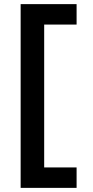

<svg xmlns="http://www.w3.org/2000/svg" viewBox="-20 -720 449 930"><path d="M80 190H351V91H194V-601H351V-700H80Z"/></svg>

Font: Easer Grotesk Medium
Style: Regular
Weight: 500
Designer: Boardeaser, Bonnie Shaver-Troup, Thomas Jockin
Foundry: Lexend
Version: Version 1.001;Glyphs 3.1.2 (3151)